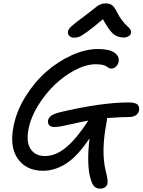

<svg xmlns="http://www.w3.org/2000/svg" viewBox="-20 -997 841 1132"><path d="M417 -774.9Q398.9 -774.9 388.7 -785.6Q378.4 -796.4 380.9 -812Q382.3 -824.2 399.7 -840.8Q417 -857.4 479 -902.8Q498.5 -917.5 521.7 -936Q544.9 -954.6 553.5 -960.7Q562 -966.8 574.5 -971.9Q586.9 -977.1 601.1 -977.1Q626 -977.1 640.4 -966.6Q654.8 -956.1 668.9 -926.8Q683.6 -897.5 701.2 -875Q718.8 -852.5 730 -843.3Q741.2 -834 747.8 -823.7Q754.4 -813.5 752 -801.8Q750 -790.5 737.8 -783.2Q725.6 -775.9 709 -775.9Q672.9 -775.9 647.5 -797.4Q622.1 -818.8 586.9 -883.8Q528.8 -834 493.2 -808.8Q457.5 -783.7 444.8 -779.3Q432.1 -774.9 417 -774.9ZM300.8 -248Q279.8 -248 270 -259.3Q260.3 -270.5 263.2 -288.1Q267.1 -304.2 283 -315.4Q298.8 -326.7 335.9 -335.9Q581.1 -393.1 737.8 -393.1Q777.3 -393.1 790.5 -380.6Q803.7 -368.2 799.8 -346.2Q796.9 -328.6 781.5 -317.9Q766.1 -307.1 740.2 -307.1Q695.3 -307.1 610.8 -300.8Q610.8 -287.6 608.9 -278.8Q574.2 -105 604 14.2Q617.2 65.4 613.8 84Q610.8 99.1 598.9 107.2Q586.9 115.2 570.8 115.2Q549.3 115.2 536.4 102.5Q523.4 89.8 515.1 61Q489.3 -22 507.8 -181.2Q437.5 -76.2 370.8 -33.2Q304.2 9.8 233.9 9.8Q134.8 9.8 85 -61Q35.2 -131.8 60.1 -253.9Q77.6 -342.8 129.9 -427.2Q182.1 -511.7 251.2 -572.8Q320.3 -633.8 401.9 -670.9Q483.4 -708 558.1 -708Q624.5 -708 655 -686.3Q685.5 -664.6 679.2 -631.8Q674.8 -613.8 662.8 -603.3Q650.9 -592.8 636.2 -592.8Q627.4 -592.8 620.4 -596.7Q613.3 -600.6 607.7 -605.5Q602.1 -610.4 585.7 -614.3Q569.3 -618.2 543.9 -618.2Q488.3 -618.2 423.1 -584.2Q357.9 -550.3 302.5 -497.1Q247.1 -443.8 204.6 -375Q162.1 -306.2 148.9 -240.2Q132.8 -161.6 159.9 -119.4Q187 -77.1 245.1 -77.1Q309.1 -77.1 370.8 -128.9Q432.6 -180.7 500 -285.2V-286.1Q463.4 -279.3 418.5 -269Q373.5 -258.8 346.2 -253.4Q318.8 -248 300.8 -248Z"/></svg>

Font: Shantell Sans Irregular
Style: Italic
Weight: 400
Italic angle: -11.31°
Designer: Stephen Nixon, Anya Danilova, Shantell Martin
Foundry: Arrow Type
Version: Version 1.006;[9816181b4]